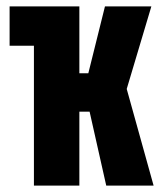

<svg xmlns="http://www.w3.org/2000/svg" viewBox="-20 -580 516 600"><path d="M10 -437V-560H228V-351H256L308 -560H453L376 -302L460 0H312L260 -231H228V0H86V-437Z"/></svg>

Font: Tektur Condensed SemiBold
Style: Regular
Weight: 600
Width: 3
Designer: Adam Jagosz
Foundry: Adam Jagosz
Version: Version 1.005;gftools[0.9.30]